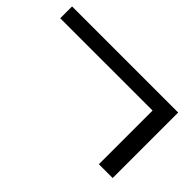

<svg xmlns="http://www.w3.org/2000/svg" viewBox="-69 -792 846 846"><g transform="rotate(45 354.5 -369.0)"><path d="M661.6 -165H575.7V-499.5H0.5V-573.2H661.6Z"/></g></svg>

Font: Dhyana
Style: Regular
Weight: 400
Foundry: Vernon Adams
Version: Version 1.002; ttfautohint (v0.8.51-6076)